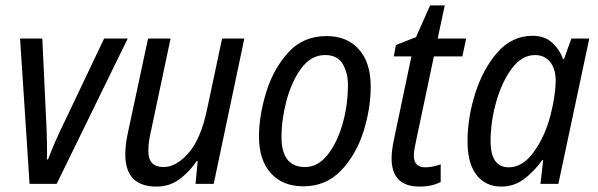

<svg xmlns="http://www.w3.org/2000/svg" viewBox="-20 -678 2204 708"><path d="M89 0H189L451 -536H364L216 -225Q202 -197 185.5 -159.5Q169 -122 157 -90H153Q154 -110 153 -158.5Q152 -207 150 -239L136 -536H54Z M557 10Q606 10 643 -18Q680 -46 705 -84H709L701 0H768L881 -536H799L744 -277Q721 -166 675.5 -114Q630 -62 583 -62Q527 -62 527 -121Q527 -155 537 -196L609 -536H526L453 -195Q448 -173 445 -151Q442 -129 442 -109Q442 10 557 10Z M1099 9Q1182 9 1237.5 -49Q1293 -107 1320 -192Q1347 -277 1347 -359Q1347 -447 1303.5 -496Q1260 -545 1184 -545Q1097 -545 1042 -483.5Q987 -422 961 -336Q935 -250 935 -175Q935 -88 978.5 -39.5Q1022 9 1099 9ZM1105 -62Q1018 -62 1018 -173Q1018 -237 1036.5 -307Q1055 -377 1091 -426Q1127 -475 1179 -475Q1224 -475 1243.5 -442.5Q1263 -410 1263 -365Q1263 -290 1243 -220.5Q1223 -151 1187.5 -106.5Q1152 -62 1105 -62Z M1527 10Q1573 10 1605 -7V-72Q1574 -61 1548 -61Q1506 -61 1506 -105Q1506 -117 1509 -132.5Q1512 -148 1515 -162L1580 -470H1685L1699 -536H1594L1620 -658H1566L1514 -541L1440 -512L1432 -470H1497L1433 -165Q1424 -124 1424 -94Q1424 10 1527 10Z M1829 10Q1875 10 1912 -17.5Q1949 -45 1980 -88H1983L1973 0H2039L2153 -536H2087L2060 -461H2056Q2042 -498 2014.5 -522Q1987 -546 1944 -546Q1868 -546 1814.5 -485Q1761 -424 1732.5 -334Q1704 -244 1704 -156Q1704 -75 1737.5 -32.5Q1771 10 1829 10ZM1856 -61Q1789 -61 1789 -158Q1789 -228 1809.5 -301.5Q1830 -375 1867 -425Q1904 -475 1953 -475Q1988 -475 2008.5 -449.5Q2029 -424 2029 -382Q2029 -328 2010 -253Q1990 -176 1949 -118.5Q1908 -61 1856 -61Z"/></svg>

Font: Noto Sans UI SemiCondensed
Style: Italic
Weight: 400
Width: 4
Italic angle: -12°
Designer: Monotype Design Team
Foundry: Monotype Imaging Inc.
Version: Version 1.901